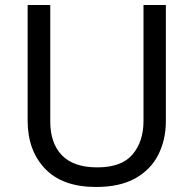

<svg xmlns="http://www.w3.org/2000/svg" viewBox="-20 -734 771 764"><path d="M640 -252Q640 -178 610 -118.5Q580 -59 518.5 -24.5Q457 10 362 10Q229 10 159.5 -62.5Q90 -135 90 -254V-714H180V-251Q180 -164 226.5 -116Q273 -68 367 -68Q464 -68 507.5 -119.5Q551 -171 551 -252V-714H640Z"/></svg>

Font: Noto Sans Ugaritic
Style: Regular
Weight: 400
Designer: Monotype Design Team
Foundry: Monotype Imaging Inc.
Version: Version 2.001; ttfautohint (v1.8.4.7-5d5b)